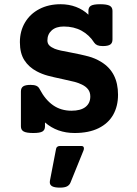

<svg xmlns="http://www.w3.org/2000/svg" viewBox="-20 -610 640 896"><path d="M504.9 -559.6V-425.8Q504.9 -409.2 494.4 -402.1Q483.9 -395 460 -395Q443.8 -395 434.6 -398.9Q425.3 -402.8 419.9 -410.6Q397 -446.8 360.8 -466.6Q324.7 -486.3 277.3 -486.3Q241.7 -486.3 221.4 -468.3Q201.2 -450.2 201.2 -421.4Q201.2 -407.2 210 -398.2Q218.8 -389.2 235.4 -382.3Q256.8 -374 309.1 -365.2Q359.9 -355.5 392.1 -346.9Q424.3 -338.4 452.6 -320.8Q530.8 -273.4 530.8 -168Q530.8 -114.3 508.1 -74.2Q485.4 -34.2 439.9 -11.7Q394.5 10.7 328.1 10.7Q246.6 10.7 189.9 -38.6V-20Q189.9 -3.4 178 3.7Q166 10.7 135.3 10.7Q104 10.7 90.8 3.7Q77.6 -3.4 77.6 -20V-183.1Q77.6 -199.7 88.1 -206.8Q98.6 -213.9 122.6 -213.9Q139.6 -213.9 149.7 -209.5Q159.7 -205.1 165 -194.3Q191.4 -144 228 -118.7Q264.6 -93.3 313.5 -93.3Q356.4 -93.3 378.9 -110.8Q401.4 -128.4 401.4 -159.7Q401.4 -179.2 391.4 -192.6Q381.3 -206.1 362.3 -215.3Q346.7 -223.1 327.9 -228Q309.1 -232.9 272.5 -240.7Q230.5 -249.5 203.1 -256.8Q175.8 -264.2 151.9 -276.9Q114.7 -296.4 93.8 -328.9Q72.8 -361.3 72.8 -413.1Q72.8 -464.8 96.7 -505.1Q120.6 -545.4 163.8 -567.9Q207 -590.3 262.7 -590.3Q301.8 -590.3 335 -577.6Q368.2 -564.9 392.6 -541.5V-559.6Q392.6 -576.2 404.5 -583.3Q416.5 -590.3 447.3 -590.3Q478.5 -590.3 491.7 -583.3Q504.9 -576.2 504.9 -559.6ZM212.4 240.7Q212.4 236.3 212.9 233.9L241.7 84.5Q242.7 78.1 247.6 74.7Q252.4 71.3 259.3 71.3H359.9Q371.6 71.3 371.6 82.5Q371.6 87.9 369.6 92.3L309.1 241.7Q304.2 253.9 292.7 259.8Q281.2 265.6 259.8 265.6Q235.4 265.6 223.9 259.5Q212.4 253.4 212.4 240.7Z"/></svg>

Font: Courier Prime
Style: Bold
Weight: 700
Designer: Alan Dague-Greene, Quote-Unquote Apps
Foundry: Quote-Unquote Apps
Version: Version 3.018